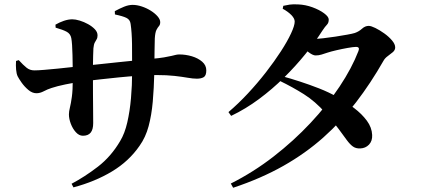

<svg xmlns="http://www.w3.org/2000/svg" viewBox="-20 -816 1990 897"><path d="M517 -748.6 516.3 -763.9Q538.8 -776.1 559.8 -784.7Q580.8 -793.2 599.8 -793.2Q619.8 -793.2 642.3 -785.8Q664.9 -778.3 684.5 -766Q704 -753.7 716.3 -739.5Q728.5 -725.2 728.5 -712.7Q728.5 -700.5 722.7 -694.2Q716.9 -687.8 710.9 -676.2Q705 -664.6 703.2 -636.4Q702.2 -606.1 702 -577.1Q701.7 -548.1 701.4 -522.6Q701.1 -497.1 700.9 -475.1Q699.1 -403.7 693.7 -341.1Q688.2 -278.5 674.3 -226.5Q660.4 -174.5 632 -134.8Q582.4 -62.7 503.3 -15.1Q424.2 32.5 323.1 59.4L314.4 42.5Q376.2 9.9 437.7 -37.5Q499.1 -85 541.3 -156.9Q562.8 -192.4 574.7 -244.3Q586.6 -296.3 591.9 -356.9Q597.3 -417.6 597.3 -479.5Q597.6 -554.8 596.8 -609.5Q596.1 -664.2 590.2 -704.4Q587.7 -724.2 570.6 -732.5Q553.6 -740.8 517 -748.6ZM239.1 -700.8Q257.4 -711.5 278.3 -718.7Q299.2 -725.8 318 -725.8Q332.6 -725.8 352.5 -719.8Q372.3 -713.8 391.5 -703.2Q410.7 -692.5 423.2 -679.3Q435.7 -666.1 435.7 -650.8Q435.7 -639.3 431.4 -632.3Q427.1 -625.4 422.6 -616.9Q418.2 -608.5 416.4 -590.3Q415.7 -576.9 415.1 -555.1Q414.4 -533.3 414.3 -509.4Q414.2 -485.5 414.2 -466.5Q414.2 -420.5 414.4 -378.9Q414.6 -337.2 415 -302Q415.4 -266.8 415.4 -240.9Q415.4 -210.9 403.6 -196.4Q391.8 -181.8 367.4 -181.8Q349.3 -181.8 334.3 -198.4Q319.3 -215 310.7 -238.1Q302 -261.2 302 -281.7Q302 -295.1 306.6 -313.4Q311.2 -331.6 315.6 -363Q320 -394.4 320 -446.2Q320 -474.1 319.6 -503.2Q319.2 -532.3 318.7 -558.7Q318.2 -585.1 316.7 -605.9Q315.2 -626.7 313 -638.2Q309 -658 292 -667.4Q275 -676.8 239.9 -686.8ZM54.9 -531.1 67.6 -535.1Q88.8 -511.9 104.2 -499.6Q119.5 -487.2 140.4 -487.2Q156.7 -487.2 186 -489.6Q215.3 -491.9 249.4 -495.4Q283.4 -498.9 314 -502.3Q344.6 -505.7 363.9 -507.7Q395.4 -510.7 440.6 -515.6Q485.8 -520.6 533.9 -525.5Q582 -530.5 623.2 -534.6Q664.4 -538.7 687.2 -541Q724.2 -544.2 746.4 -548Q768.6 -551.7 781.5 -554.9Q794.4 -558.1 802.3 -559.9Q810.2 -561.6 817.7 -561.6Q847.6 -561.6 876.6 -553Q905.5 -544.3 924.7 -527.6Q943.8 -511 943.8 -487.3Q943.8 -462.8 931.9 -455.6Q920 -448.4 899.5 -448.4Q881.7 -448.4 856.8 -452.8Q831.8 -457.2 796 -461.3Q760.1 -465.4 709.6 -465.4Q674.7 -465.4 628.8 -462.3Q582.9 -459.2 534.7 -454.4Q486.5 -449.7 443.5 -444.7Q400.4 -439.7 370.9 -436.2Q323.9 -429.7 285.3 -421.6Q246.6 -413.6 220.6 -404.9Q201.6 -398.8 184.3 -389.6Q166.9 -380.4 150.2 -380.4Q130.7 -380.4 112.4 -395.9Q94.1 -411.4 80.7 -430.4Q67.4 -449.4 62.4 -459.7Q56.9 -471.4 55.2 -490.9Q53.5 -510.4 54.9 -531.1Z M1300.9 -459.2Q1336.8 -449.5 1380.7 -435.2Q1424.6 -421 1470.8 -403Q1516.9 -384.9 1555.9 -362.7Q1597.3 -339.3 1634.1 -311.4Q1670.8 -283.5 1694 -252Q1717.2 -220.5 1718.7 -185.5Q1720.1 -157.4 1703.9 -140.3Q1687.7 -123.3 1662.6 -122.5Q1642.6 -121.8 1629 -131.4Q1615.3 -141.1 1600.3 -161.4Q1585.3 -181.7 1562.4 -213.1Q1539.5 -244.4 1501 -288.1Q1452.5 -342.8 1399.6 -376Q1346.8 -409.2 1286.4 -438.5ZM1047.3 -292.3Q1093.3 -331.3 1138.1 -379.4Q1182.9 -427.5 1222.5 -478.4Q1262 -529.4 1292.2 -576Q1322.5 -622.7 1339.6 -659.6Q1356.8 -696.4 1356.8 -715.3Q1356.8 -729.8 1340.9 -746Q1324.9 -762.2 1300.8 -775.1L1303.5 -788.8Q1317.9 -792.2 1333.5 -794.5Q1349.1 -796.7 1373.1 -795.4Q1407 -794 1439.8 -782Q1472.6 -769.9 1494.2 -753.9Q1515.8 -737.8 1515.8 -724.7Q1515.8 -709 1507.5 -700.7Q1499.2 -692.4 1486.1 -672.7Q1452.1 -619.4 1406.6 -563.2Q1361 -506.9 1306.4 -453Q1251.8 -399.1 1189.8 -353.1Q1127.9 -307.1 1059.9 -274.6ZM1058.3 41.5Q1163.8 -11.5 1258.1 -84.7Q1352.4 -157.9 1430.7 -241.6Q1509.1 -325.3 1566.6 -411.7Q1624 -498.1 1654.7 -577.8Q1662.4 -597.4 1642.5 -596.9Q1630 -596.6 1603.9 -592Q1577.8 -587.4 1551.7 -581.3Q1525.6 -575.2 1511 -570.4Q1495 -565.2 1482.2 -561.1Q1469.4 -557 1454.5 -557Q1442.1 -557 1423.2 -571Q1404.2 -585 1383.9 -602.4L1402.2 -638.2Q1418.7 -635.9 1429.1 -635.1Q1439.5 -634.4 1450 -634.4Q1462.7 -634.4 1489.4 -637.2Q1516.2 -640.1 1546.6 -644.8Q1577.1 -649.5 1602.3 -654.1Q1627.6 -658.7 1637.6 -661.9Q1656.7 -668.6 1671.2 -681.8Q1685.8 -695.1 1702.6 -695.1Q1713.5 -695.1 1733.9 -685.1Q1754.3 -675 1775.5 -659.8Q1796.7 -644.6 1811.5 -627.1Q1826.3 -609.6 1826.3 -594.3Q1826.3 -581.9 1815.3 -572.4Q1804.2 -562.9 1791.3 -553.7Q1778.4 -544.5 1771.7 -532.2Q1712.2 -427.7 1643.5 -338.2Q1574.8 -248.7 1491 -174.1Q1407.2 -99.4 1303.3 -40.7Q1199.3 18 1069.2 61.2Z"/></svg>

Font: Early Summer Mincho VF
Style: Regular
Weight: 250
Designer: GuiWonder
Version: Version 1.002